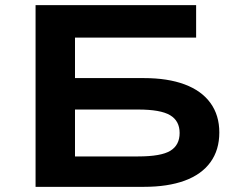

<svg xmlns="http://www.w3.org/2000/svg" viewBox="-20 -725 925 745"><path d="M118 0V-705H741V-579H271V-422H538Q631 -422 696.5 -397.5Q762 -373 796.5 -325.5Q831 -278 831 -211Q831 -143 796.5 -95.5Q762 -48 696.5 -24Q631 0 538 0ZM271 -118H516Q605 -118 641 -140Q677 -162 677 -209Q677 -256 640 -278Q603 -300 516 -300H271Z"/></svg>

Font: Nunito Sans 7pt Expanded
Style: Bold
Weight: 700
Width: 7
Designer: Vernon Adams
Foundry: Vernon Adams
Version: Version 3.101;gftools[0.9.27]